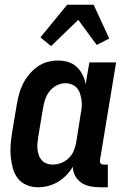

<svg xmlns="http://www.w3.org/2000/svg" viewBox="-20 -784 540 812"><path d="M141 8Q115 8 92.5 -1.5Q70 -11 55.5 -29.5Q41 -48 34.5 -72Q28 -96 25.5 -120.5Q23 -145 25 -171Q27 -197 31 -222L51 -342Q55 -365 61 -387Q67 -409 77.5 -430Q88 -451 103.5 -469.5Q119 -488 138.5 -502Q158 -516 180.5 -522Q203 -528 225 -528Q248 -528 269 -521.5Q290 -515 305 -500.5Q320 -486 329.5 -467Q339 -448 342 -427L358 -520H471L403 -108Q402 -104 402.5 -100Q403 -96 405.5 -93Q408 -90 411.5 -89Q415 -88 419 -88H436V8H403Q382 8 361.5 4Q341 0 324.5 -11Q308 -22 298 -40Q288 -58 288 -79Q277 -60 260.5 -43Q244 -26 224.5 -14.5Q205 -3 183.5 2.5Q162 8 141 8ZM202 -88Q220 -88 238 -94.5Q256 -101 270 -114.5Q284 -128 291.5 -145.5Q299 -163 302 -180L321 -300Q324 -315 325.5 -330Q327 -345 325 -359Q323 -373 319 -386.5Q315 -400 306.5 -410.5Q298 -421 284.5 -426.5Q271 -432 257 -432Q238 -432 220 -423Q202 -414 189.5 -398Q177 -382 171 -363.5Q165 -345 162 -327L142 -207Q140 -193 138.5 -179.5Q137 -166 138.5 -153Q140 -140 144 -128Q148 -116 156.5 -106.5Q165 -97 177 -92.5Q189 -88 202 -88ZM196 -589 151 -626 264 -764H376L442 -621L389 -594L311 -700Z"/></svg>

Font: Iosevka Curly
Style: Bold Italic
Weight: 700
Italic angle: -9°
Monospace: yes
Designer: Belleve Invis
Foundry: Belleve Invis
Version: Version 22.1.2; ttfautohint (v1.8.4)